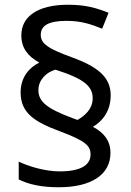

<svg xmlns="http://www.w3.org/2000/svg" viewBox="-20 -785 553 810"><path d="M67 -395C67 -307 128 -270 233 -231C342 -190 362 -170 362 -133C362 -95 331 -62 232 -62C169 -62 102 -83 59 -103V-28C101 -7 154 5 228 5C365 5 446 -48 446 -140C446 -191 419 -225 372 -250C411 -273 447 -315 447 -383C447 -463 387 -505 284 -543C182 -580 152 -601 152 -638C152 -675 181 -697 261 -697C325 -697 365 -682 411 -664L438 -731C388 -751 342 -765 267 -765C140 -765 70 -716 70 -636C70 -582 98 -547 146 -521C105 -501 67 -461 67 -395ZM142 -405C142 -449 177 -481 214 -491C337 -452 371 -420 371 -370C371 -325 338 -297 307 -279L285 -287C178 -327 142 -356 142 -405Z"/></svg>

Font: Noto Sans EgyptHiero
Style: Regular
Weight: 400
Designer: Monotype Design Team
Foundry: Monotype Imaging Inc.
Version: Version 2.002